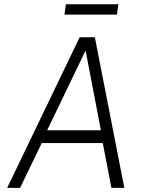

<svg xmlns="http://www.w3.org/2000/svg" viewBox="-20 -902 705 922"><path d="M14.5 0 362.5 -723H435.5L577 0H515L473.5 -215H180.5L76.5 0ZM206.5 -276.5H464.5L391 -659.5ZM289.5 -832 296.5 -881.5H548.5L541.5 -832Z"/></svg>

Font: Public Sans ExtraLight
Style: Italic
Weight: 200
Italic angle: -8°
Designer: The Public Sans project authors (U.S. Web Design System). Libre Franklin designed by Pablo Impallari and Rodrigo Fuenzal
Version: Version 1.007; ttfautohint (v1.8.1) -l 8 -r 50 -G 200 -x 14 